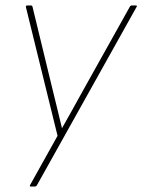

<svg xmlns="http://www.w3.org/2000/svg" viewBox="-20 -499 522 704"><path d="M93 185Q88 185 90 180L191 -1L75 -473Q74 -479 80 -479H93Q98 -479 99 -475L172 -174Q181 -139 189.5 -102.5Q198 -66 207 -30H208Q228 -65 247.5 -100.5Q267 -136 286 -170L457 -476Q459 -478 460 -478.5Q461 -479 464 -479H478Q480 -479 481.5 -478Q483 -477 481 -474L115 181Q112 185 108 185Z"/></svg>

Font: Sofia Sans Thin
Style: Italic
Weight: 250
Italic angle: -9°
Version: Version 4.100-B